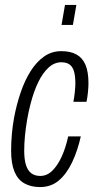

<svg xmlns="http://www.w3.org/2000/svg" viewBox="-20 -745 391 777"><path d="M142 12Q105 12 78.5 -3Q52 -18 38.5 -50.5Q25 -83 25 -135Q25 -169 28 -202.5Q31 -236 37 -269Q47 -322 63.5 -370.5Q80 -419 103.5 -456.5Q127 -494 158 -516Q189 -538 228 -538Q265 -538 289.5 -524.5Q314 -511 326 -482.5Q338 -454 338 -408Q338 -394 336 -372.5Q334 -351 330 -333H277Q280 -348 282.5 -370Q285 -392 285 -407Q285 -437 279.5 -456Q274 -475 261.5 -484Q249 -493 228 -493Q200 -493 176.5 -471.5Q153 -450 135 -413Q117 -376 104 -326Q95 -292 89.5 -259Q84 -226 81 -195Q78 -164 78 -135Q78 -100 85 -77.5Q92 -55 106.5 -44Q121 -33 143 -33Q170 -33 191.5 -54Q213 -75 229.5 -111Q246 -147 256 -193H307Q294 -135 272 -88.5Q250 -42 218.5 -15Q187 12 142 12ZM229 -644 243 -725H289L275 -644Z"/></svg>

Font: Archivo ExtraCondensed ExtraLight
Style: Italic
Weight: 250
Width: 2
Italic angle: -10°
Designer: Hector Gatti
Foundry: Omnibus-Type
Version: Version 2.001